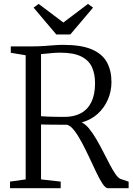

<svg xmlns="http://www.w3.org/2000/svg" viewBox="-20 -986 698 1006"><path d="M32.5 0V-34.5L114.5 -46V-696.5L36.5 -709.5V-743H151.5Q182.5 -743 210.5 -745Q238.5 -747 263.5 -749Q288.5 -751 311 -751Q406 -751 461.2 -727.2Q516.5 -703.5 540.2 -659.8Q564 -616 564 -556Q564 -507.5 545.2 -464.2Q526.5 -421 491.8 -389.5Q457 -358 408 -344.5Q428 -335.5 447.2 -311.8Q466.5 -288 485.5 -255.5Q504.5 -223 522 -188.5Q539.5 -154 555.5 -123.5Q571.5 -93 585.8 -72.8Q600 -52.5 611.5 -48.5L654 -34V0H545Q533 0 518 -22.2Q503 -44.5 485.8 -80.5Q468.5 -116.5 449.5 -157.5Q430.5 -198.5 410.5 -236.2Q390.5 -274 370.5 -300.5Q350.5 -327 331 -332.5Q319.5 -332.5 299.8 -332.5Q280 -332.5 258.5 -332.8Q237 -333 219.5 -333.2Q202 -333.5 195 -334V-46L298 -34.5V0ZM317 -373.5Q368.5 -373.5 404.2 -393Q440 -412.5 459 -451.8Q478 -491 478 -550Q478 -599 461.5 -634.8Q445 -670.5 405.2 -690.2Q365.5 -710 296 -710Q276.5 -710 258.5 -708.5Q240.5 -707 224.5 -705.2Q208.5 -703.5 195 -702.5V-377Q212 -375.5 236.2 -374.8Q260.5 -374 282.8 -373.8Q305 -373.5 317 -373.5ZM275 -805.5 156 -946 182.5 -965.5 312 -868 441 -965.5 467.5 -946 348.5 -805.5Z"/></svg>

Font: Merriweather 60pt Light
Style: Regular
Weight: 300
Version: Version 2.100